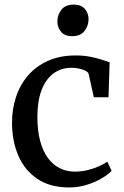

<svg xmlns="http://www.w3.org/2000/svg" viewBox="-20 -814 545 845"><path d="M284.8 11Q200.8 11 145 -26.4Q89.2 -63.7 61.2 -127.9Q33.3 -192 32.9 -271.9Q32.6 -333.7 50.6 -387.6Q68.6 -441.6 104.1 -482.6Q139.6 -523.5 192.2 -546.8Q244.7 -570 313.5 -570Q347.5 -570 376.2 -564.4Q404.8 -558.8 426.7 -551.7Q448.6 -544.6 462.4 -540L457.6 -385.9H392.9L370.4 -487.5Q368.8 -495.8 356.9 -502.1Q345 -508.4 328.4 -512.1Q311.8 -515.8 295.1 -515.8Q250.1 -515.8 216.4 -491.6Q182.8 -467.3 163.9 -419.9Q145 -372.5 144.5 -302.4Q144.2 -240.7 156.4 -194.7Q168.7 -148.7 190.8 -118.7Q212.9 -88.7 243 -73.7Q273.2 -58.7 308.3 -58.7Q338.9 -58.7 366.1 -65.4Q393.2 -72.2 415.2 -82.2Q437.2 -92.2 452.4 -102.4L471.3 -61.9Q454.6 -44.8 425.7 -28Q396.7 -11.2 360.2 -0.1Q323.8 11 284.8 11ZM296.8 -654.7Q265.1 -654.7 248.8 -674Q232.5 -693.3 232.5 -719.7Q232.5 -748.5 250.3 -771.1Q268 -793.8 304.4 -793.8H305.4Q337 -793.8 353.3 -774.9Q369.7 -755.9 369.7 -729.5Q369.7 -700.7 351.9 -677.7Q334.1 -654.7 297.8 -654.7Z"/></svg>

Font: Merriweather Light
Style: Regular
Weight: 300
Version: Version 2.100